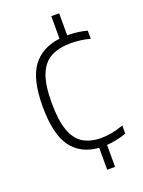

<svg xmlns="http://www.w3.org/2000/svg" viewBox="-147 -728 682 917"><g transform="rotate(-20 193.5 -270.0)"><path d="M234 120V8.5Q144 2.5 95.8 -62Q47.5 -126.5 47.5 -270Q47.5 -406.5 95 -470.8Q142.5 -535 234 -546V-660.5H274V-548.5Q276 -548.5 278 -548.5Q301 -548.5 325.5 -545.5Q350 -542.5 374 -536V-494.5Q348.5 -501.5 324 -504.5Q299.5 -507.5 278.5 -507.5Q217 -507.5 176 -486Q135 -464.5 114.5 -413Q94 -361.5 94 -272Q94 -181.5 113 -129Q132 -76.5 169.2 -54.2Q206.5 -32 261 -32Q285 -32 312.8 -37Q340.5 -42 374 -54V-12.5Q324 5.5 274 8.5V120Z"/></g></svg>

Font: Encode Sans SmCnd XLt
Style: Regular
Weight: 200
Width: 4
Designer: Multiple Designers
Foundry: Impallari Type
Version: Version 3.002; ttfautohint (v1.8.3) -l 8 -r 50 -G 200 -x 14 